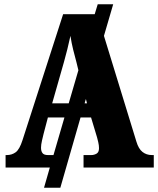

<svg xmlns="http://www.w3.org/2000/svg" viewBox="-20 -780 736 894"><path d="M6 0V-58H12Q35 -58 53 -71Q71 -84 85 -128L274 -714H421L435 -760H507L464 -613L615 -121Q625 -87 643.5 -72.5Q662 -58 687 -58H696V0H369V-58H405Q418 -58 429.5 -64.5Q441 -71 441 -90Q441 -103 437.5 -118Q434 -133 432 -140L404 -233H355L261 94H185L212 0ZM223 -299H300L345 -453L336 -490Q328 -519 320.5 -549.5Q313 -580 308 -613Q301 -581 293.5 -550.5Q286 -520 278 -492ZM385 -299 380 -319 374 -299ZM203 -58H229L280 -233H203L183 -157Q180 -145 175.5 -125.5Q171 -106 171 -92Q171 -76 178 -67Q185 -58 203 -58Z"/></svg>

Font: Noto Serif Condensed Black
Style: Regular
Weight: 900
Width: 3
Designer: Monotype Design Team
Foundry: Monotype Imaging Inc.
Version: Version 2.015; ttfautohint (v1.8.4.7-5d5b)